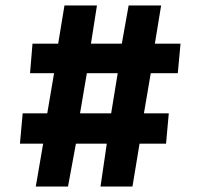

<svg xmlns="http://www.w3.org/2000/svg" viewBox="-20 -683 726 703"><path d="M111 0 138 -157H53L63 -268H153L178 -415H90L99 -523H193L216 -663H335L313 -523H426L451 -663H570L547 -523H641L631 -415H532L507 -268H598L588 -157H491L465 0H348L371 -157H258L229 0ZM273 -268H387L411 -415H298Z"/></svg>

Font: Merriweather Sans ExtraBold
Style: Italic
Weight: 800
Italic angle: -7.5°
Designer: Eben Sorkin
Foundry: Eben Sorkin
Version: Version 2.001; ttfautohint (v1.8.3)